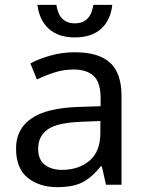

<svg xmlns="http://www.w3.org/2000/svg" viewBox="-20 -760 601 790"><path d="M288 -545Q386 -545 433 -502Q480 -459 480 -365V0H416L399 -76H395Q360 -32 321.5 -11Q283 10 215 10Q142 10 94 -28.5Q46 -67 46 -149Q46 -229 109 -272.5Q172 -316 303 -320L394 -323V-355Q394 -422 365 -448Q336 -474 283 -474Q241 -474 203 -461.5Q165 -449 132 -433L105 -499Q140 -518 188 -531.5Q236 -545 288 -545ZM314 -259Q214 -255 175.5 -227Q137 -199 137 -148Q137 -103 164.5 -82Q192 -61 235 -61Q303 -61 348 -98.5Q393 -136 393 -214V-262ZM288 -606Q221 -606 181.5 -641Q142 -676 134 -740H212Q223 -664 288 -664Q353 -664 364 -740H442Q435 -676 395.5 -641Q356 -606 288 -606Z"/></svg>

Font: Noto Sans Historical
Style: Regular
Weight: 400
Designer: Monotype Design Team
Foundry: Monotype Imaging Inc.
Version: Version 2.013; ttfautohint (v1.8.4.7-5d5b)